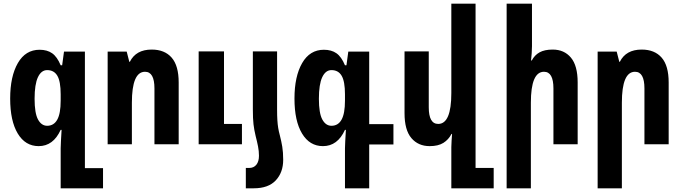

<svg xmlns="http://www.w3.org/2000/svg" viewBox="-20 -780 3688 1038"><path d="M308 238V22Q308 8 309.5 -18Q311 -44 313 -78H308Q268 10 189 10Q117 10 76 -58Q35 -126 35 -247Q35 -367 76.5 -439Q118 -511 194 -511Q235 -511 262 -492Q289 -473 308 -427H316L326 -501H439V129H537V238ZM235 -100Q271 -100 289.5 -133Q308 -166 308 -236V-270Q308 -340 290 -370.5Q272 -401 235 -401Q203 -401 185 -362.5Q167 -324 167 -246Q167 -168 185.5 -134Q204 -100 235 -100Z M562 0V-501H665L679 -446H682Q715 -512 800 -512Q870 -512 908 -468.5Q946 -425 946 -334V0H815V-302Q815 -392 764 -392Q693 -392 693 -225V0ZM1054 0V-502H1191V-110H1288V0Z M1347 -188V-502H1478V-188Q1478 -154 1479.5 -130.5Q1481 -107 1484 -88.5Q1487 -70 1493 -48Q1501 -17 1506 13Q1511 43 1511 84Q1511 152 1471 195Q1431 238 1352 238H1309V128H1327Q1352 128 1366 110.5Q1380 93 1380 62Q1380 37 1375 11.5Q1370 -14 1362 -45Q1354 -78 1350.5 -108Q1347 -138 1347 -188Z M1845 238V22Q1845 8 1846.5 -18Q1848 -44 1850 -78H1845Q1805 10 1726 10Q1654 10 1613 -58Q1572 -126 1572 -247Q1572 -367 1613.5 -439Q1655 -511 1731 -511Q1772 -511 1799 -492Q1826 -473 1845 -427H1853L1863 -501H1976V-109H2107V1H1976V238ZM1772 -100Q1808 -100 1826.5 -133Q1845 -166 1845 -236V-270Q1845 -340 1827 -370.5Q1809 -401 1772 -401Q1740 -401 1722 -362.5Q1704 -324 1704 -246Q1704 -168 1722.5 -134Q1741 -100 1772 -100Z M2551 128H2649V238H2420V15Q2420 -2 2421.5 -20.5Q2423 -39 2424 -56H2421Q2405 -25 2377 -7.5Q2349 10 2303 10Q2241 10 2204 -33.5Q2167 -77 2167 -168V-502H2298V-200Q2298 -110 2349 -110Q2420 -110 2420 -277V-760H2551Z M2856 -760V-530Q2856 -511 2854.5 -492Q2853 -473 2851 -453H2855Q2870 -482 2897 -497Q2924 -512 2968 -512Q3030 -512 3066.5 -468.5Q3103 -425 3103 -334V0H2972V-302Q2972 -392 2921 -392Q2850 -392 2850 -225V238H2719V-760Z M3211 238V-501H3314L3328 -446H3331Q3364 -512 3449 -512Q3519 -512 3557 -468.5Q3595 -425 3595 -334V0H3464V-302Q3464 -392 3413 -392Q3342 -392 3342 -225V238Z"/></svg>

Font: Noto Sans Armenian ExtraCondensed
Style: Bold
Weight: 700
Width: 2
Designer: Monotype Design Team
Foundry: Monotype Imaging Inc.
Version: Version 2.008; ttfautohint (v1.8.4.7-5d5b)